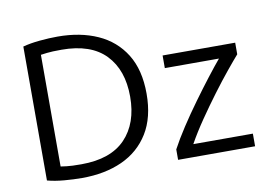

<svg xmlns="http://www.w3.org/2000/svg" viewBox="-76 -818 1314 943"><g transform="rotate(-10 581.5 -346.5)"><path d="M262 6Q220 6 173 2Q126 -2 89 -12V-680Q126 -690 173.5 -694.5Q221 -699 263 -699Q376 -699 462 -660.5Q548 -622 596.5 -544Q645 -466 645 -347Q645 -229 596.5 -150.5Q548 -72 462 -33Q376 6 262 6ZM270 -61Q416 -61 489.5 -137.5Q563 -214 563 -347Q563 -480 490 -556Q417 -632 271 -632Q222 -632 198 -629Q174 -626 167 -625V-68Q174 -67 197 -64Q220 -61 270 -61ZM741 0V-52Q766 -99 803 -155.5Q840 -212 881.5 -269Q923 -326 960.5 -374.5Q998 -423 1025 -455H755V-518H1117V-460Q1095 -435 1058.5 -390.5Q1022 -346 980.5 -290.5Q939 -235 898.5 -176Q858 -117 828 -63H1125V0Z"/></g></svg>

Font: Ubuntu Sans
Style: Regular
Weight: 400
Designer: Dalton Maag Ltd
Foundry: Dalton Maag Ltd
Version: Version 1.006; ttfautohint (v1.8.4.7-5d5b)